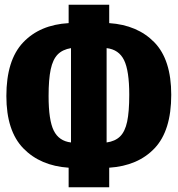

<svg xmlns="http://www.w3.org/2000/svg" viewBox="-20 -753 754 814"><path d="M443 -42V41H271V-42Q151 -50 79 -124Q7 -198 7 -346Q7 -498 78 -573Q149 -648 271 -655V-733H443V-655Q563 -647 634.5 -573.5Q706 -500 706 -351Q706 -199 635.5 -124.5Q565 -50 443 -42ZM528 -351Q528 -453 506 -498Q484 -543 432 -549V-149Q468 -154 489 -174.5Q510 -195 519 -237Q528 -279 528 -351ZM281 -149V-549Q245 -543 224.5 -522Q204 -501 195 -459Q186 -417 186 -346Q186 -243 208 -199Q230 -155 281 -149Z"/></svg>

Font: Fira Sans Extra Condensed ExtraBold
Style: Regular
Weight: 800
Width: 1
Designer: Carrois Corporate & Edenspiekermann AG
Foundry: Carrois Corporate GbR & Edenspiekermann AG
Version: Version 4.203